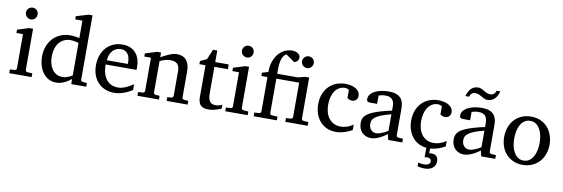

<svg xmlns="http://www.w3.org/2000/svg" viewBox="-63 -1247 5816 1982"><g transform="rotate(10 2844.5 -256.0)"><path d="M34.2 0V-39.1L83 -42Q92.3 -43 98.1 -48.8Q104 -54.7 104 -64V-420.9H35.2V-456.1L157.2 -494.1H196.8V-64Q196.8 -54.7 202.9 -48.8Q209 -43 217.8 -42L269 -39.1V0ZM217.8 -647Q217.8 -634.3 213.1 -622.8Q208.5 -611.3 200.2 -603Q191.9 -594.7 180.9 -589.8Q169.9 -585 157.2 -585Q144.5 -585 133.1 -589.8Q121.6 -594.7 113.3 -603Q105 -611.3 100.1 -622.8Q95.2 -634.3 95.2 -647Q95.2 -659.7 100.1 -670.9Q105 -682.1 113.3 -690.4Q121.6 -698.7 133.1 -703.4Q144.5 -708 157.2 -708Q169.9 -708 180.9 -703.4Q191.9 -698.7 200.2 -690.4Q208.5 -682.1 213.1 -670.9Q217.8 -659.7 217.8 -647Z M684.1 -431.2Q677.7 -433.1 667.7 -435.8Q657.7 -438.5 646.2 -440.7Q634.8 -442.9 622.3 -444.3Q609.9 -445.8 599.1 -445.8Q562 -445.8 531.7 -431.4Q501.5 -417 480.2 -390.9Q459 -364.7 447.5 -327.6Q436 -290.5 436 -245.1Q436 -204.1 445.8 -169.7Q455.6 -135.3 474.1 -109.9Q492.7 -84.5 519.5 -70.3Q546.4 -56.2 581.1 -56.2Q596.2 -56.2 610.4 -59.3Q624.5 -62.5 637.7 -67.6Q650.9 -72.8 662.6 -78.9Q674.3 -85 684.1 -90.8ZM684.1 0V-53.2Q667 -40 648.7 -28.1Q630.4 -16.1 611.1 -7.3Q591.8 1.5 571.5 6.8Q551.3 12.2 529.3 12.2Q479 12.2 442.6 -9.5Q406.2 -31.2 382.8 -65.7Q359.4 -100.1 348.4 -142.8Q337.4 -185.5 337.4 -228Q337.4 -278.8 353 -326.9Q368.7 -375 400.4 -412.1Q432.1 -449.2 480 -471.7Q527.8 -494.1 592.3 -494.1Q604 -494.1 617.7 -492.7Q631.3 -491.2 644.3 -489.5Q657.2 -487.8 667.7 -485.6Q678.2 -483.4 684.1 -481.9V-665H608.4V-698.2L737.3 -736.8H777.3V-64Q777.3 -54.7 783.2 -48.8Q789.1 -43 798.3 -42L841.3 -39.1V0Z M1323.2 -49.8Q1302.2 -36.6 1279.5 -25.4Q1256.8 -14.2 1232.7 -5.9Q1208.5 2.4 1183.6 7.3Q1158.7 12.2 1133.3 12.2Q1087.9 12.2 1045.9 -3.2Q1003.9 -18.6 971.9 -49.3Q939.9 -80.1 920.7 -126.7Q901.4 -173.3 901.4 -235.8Q901.4 -294.4 918.9 -342Q936.5 -389.6 967.8 -423.6Q999 -457.5 1042 -475.8Q1085 -494.1 1136.2 -494.1Q1182.6 -494.1 1217.8 -478.8Q1252.9 -463.4 1276.4 -436.3Q1299.8 -409.2 1311.5 -371.3Q1323.2 -333.5 1323.2 -289.1V-275.9Q1323.2 -268.1 1322.3 -261.2H998Q998 -223.1 1006.1 -185.1Q1014.2 -147 1033.2 -116.7Q1052.2 -86.4 1084.5 -67.6Q1116.7 -48.8 1165 -48.8Q1186.5 -48.8 1207.5 -54.4Q1228.5 -60.1 1248.8 -68.8Q1269 -77.6 1287.6 -88.6Q1306.2 -99.6 1323.2 -110.8ZM1223.1 -328.1Q1223.1 -353 1217.3 -374.3Q1211.4 -395.5 1199.5 -411.1Q1187.5 -426.8 1169.2 -435.8Q1150.9 -444.8 1126 -444.8Q1101.1 -444.8 1079.6 -435.3Q1058.1 -425.8 1041.7 -407.7Q1025.4 -389.6 1015.4 -364Q1005.4 -338.4 1003.4 -306.2H1223.1Z M1683.6 0V-39.1L1725.6 -42Q1734.4 -43 1740.5 -48.8Q1746.6 -54.7 1746.6 -64V-324.2Q1746.6 -371.6 1724.6 -396.2Q1702.6 -420.9 1650.4 -420.9Q1621.6 -420.9 1593.8 -412.8Q1565.9 -404.8 1540.5 -392.1V-64Q1540.5 -54.7 1546.4 -48.8Q1552.2 -43 1561.5 -42L1603.5 -39.1V0H1377.4V-39.1L1426.3 -42Q1435.5 -43 1441.4 -48.8Q1447.3 -54.7 1447.3 -64V-411.1H1377.4V-443.8L1499.5 -481.9H1540.5V-432.1Q1561.5 -443.8 1583.3 -455.1Q1605 -466.3 1626.5 -475.1Q1647.9 -483.9 1668 -489Q1688 -494.1 1705.6 -494.1Q1771 -494.1 1805.2 -453.6Q1839.4 -413.1 1839.4 -339.8V-64Q1839.4 -54.7 1845.5 -48.8Q1851.6 -43 1860.4 -42L1904.3 -39.1V0Z M2257.3 -21Q2238.8 -11.7 2216.8 -4.4Q2198.2 2 2173.8 7.1Q2149.4 12.2 2122.6 12.2Q2065.9 12.2 2040.5 -14.2Q2015.1 -40.5 2015.1 -100.1V-432.1H1951.2V-464.8L2019.5 -497.1L2064.5 -603H2108.4V-481.9H2249.5V-432.1H2108.4V-152.8Q2108.4 -123 2113.5 -102.3Q2118.7 -81.5 2128.7 -68.6Q2138.7 -55.7 2153.6 -49.8Q2168.5 -43.9 2188.5 -43.9Q2203.1 -43.9 2215.6 -46.4Q2228 -48.8 2237.3 -52.2Q2248 -56.2 2257.3 -61Z M2298.3 0V-39.1L2347.2 -42Q2356.4 -43 2362.3 -48.8Q2368.2 -54.7 2368.2 -64V-420.9H2299.3V-456.1L2421.4 -494.1H2460.9V-64Q2460.9 -54.7 2467 -48.8Q2473.1 -43 2481.9 -42L2533.2 -39.1V0ZM2481.9 -647Q2481.9 -634.3 2477.3 -622.8Q2472.7 -611.3 2464.4 -603Q2456.1 -594.7 2445.1 -589.8Q2434.1 -585 2421.4 -585Q2408.7 -585 2397.2 -589.8Q2385.7 -594.7 2377.4 -603Q2369.1 -611.3 2364.3 -622.8Q2359.4 -634.3 2359.4 -647Q2359.4 -659.7 2364.3 -670.9Q2369.1 -682.1 2377.4 -690.4Q2385.7 -698.7 2397.2 -703.4Q2408.7 -708 2421.4 -708Q2434.1 -708 2445.1 -703.4Q2456.1 -698.7 2464.4 -690.4Q2472.7 -682.1 2477.3 -670.9Q2481.9 -659.7 2481.9 -647Z M2928.2 0V-39.1L2977.5 -42Q2986.3 -43 2992.4 -48.8Q2998.5 -54.7 2998.5 -64V-422.9H2759.3V-64Q2759.3 -54.7 2765.4 -48.8Q2771.5 -43 2780.3 -42L2839.4 -39.1V0H2596.2V-39.1L2645.5 -42Q2654.3 -43 2660.4 -48.8Q2666.5 -54.7 2666.5 -64V-422.9H2602.5V-458L2666.5 -476.1Q2666.5 -501 2668.2 -520.8Q2669.9 -540.5 2674.1 -557.9Q2678.2 -575.2 2684.6 -591.6Q2690.9 -607.9 2700.2 -626Q2714.8 -654.3 2734.1 -675Q2753.4 -695.8 2775.6 -709.5Q2797.9 -723.1 2822 -730Q2846.2 -736.8 2870.6 -736.8Q2891.6 -736.8 2907.7 -731.9Q2923.8 -727.1 2934.8 -718.8Q2945.8 -710.4 2951.2 -699.7Q2956.5 -689 2956.5 -676.8Q2956.5 -661.6 2950.4 -651.6Q2944.3 -641.6 2936.3 -635.5Q2928.2 -629.4 2920.7 -626.5Q2913.1 -623.5 2910.2 -623Q2909.2 -624 2902.1 -629.2Q2895 -634.3 2885 -641.4Q2875 -648.4 2863.5 -656.2Q2852.1 -664.1 2842.3 -671.1Q2832.5 -678.2 2825.7 -682.9Q2818.8 -687.5 2818.4 -688Q2807.6 -682.1 2797.4 -671.4Q2787.1 -660.6 2779.1 -642.6Q2771 -624.5 2765.9 -598.9Q2760.7 -573.2 2760.3 -538.1L2759.3 -474.1H2975.6L3050.3 -493.2H3091.3V-64Q3091.3 -54.7 3097.4 -48.8Q3103.5 -43 3112.3 -42L3162.6 -39.1V0ZM3112.3 -647Q3112.3 -634.3 3107.4 -622.8Q3102.5 -611.3 3094 -603Q3085.4 -594.7 3074.2 -589.8Q3063 -585 3050.3 -585Q3037.6 -585 3026.6 -589.8Q3015.6 -594.7 3007.3 -603Q2999 -611.3 2994.1 -622.8Q2989.3 -634.3 2989.3 -647Q2989.3 -659.7 2994.1 -670.9Q2999 -682.1 3007.3 -690.4Q3015.6 -698.7 3026.6 -703.4Q3037.6 -708 3050.3 -708Q3063 -708 3074.2 -703.4Q3085.4 -698.7 3094 -690.4Q3102.5 -682.1 3107.4 -670.9Q3112.3 -659.7 3112.3 -647Z M3628.4 -37.1Q3611.3 -28.3 3592.5 -19.3Q3573.7 -10.3 3552.5 -3.4Q3531.2 3.4 3508.1 7.8Q3484.9 12.2 3459.5 12.2Q3406.7 12.2 3364.5 -6.6Q3322.3 -25.4 3292.5 -58.8Q3262.7 -92.3 3246.6 -138.2Q3230.5 -184.1 3230.5 -237.8Q3230.5 -300.8 3250 -348.6Q3269.5 -396.5 3302.7 -429Q3335.9 -461.4 3379.6 -477.8Q3423.3 -494.1 3471.2 -494.1Q3503.9 -494.1 3532.5 -487.5Q3561 -481 3581.8 -468.3Q3602.5 -455.6 3614.5 -437Q3626.5 -418.5 3626.5 -394Q3626.5 -379.4 3621.3 -368.4Q3616.2 -357.4 3607.9 -349.9Q3599.6 -342.3 3589.1 -338.6Q3578.6 -335 3567.4 -335Q3550.8 -335 3538.6 -340.6Q3526.4 -346.2 3517.1 -352.1V-439Q3506.8 -444.8 3495.8 -448.5Q3484.9 -452.1 3475.1 -452.1Q3441.9 -452.1 3415.3 -437Q3388.7 -421.9 3370.4 -395Q3352.1 -368.2 3342.3 -331.3Q3332.5 -294.4 3332.5 -251Q3332.5 -209.5 3343 -172.9Q3353.5 -136.2 3374.3 -109.1Q3395 -82 3426 -66.4Q3457 -50.8 3498 -50.8Q3533.2 -50.8 3564.7 -61.8Q3596.2 -72.8 3628.4 -94.2Z M3993.2 -267.1Q3925.8 -250 3886.2 -233.4Q3846.7 -216.8 3826.4 -200Q3806.2 -183.1 3800.5 -165.8Q3794.9 -148.4 3794.9 -129.9Q3794.9 -114.3 3800 -99.4Q3805.2 -84.5 3814.7 -72.8Q3824.2 -61 3838.1 -54Q3852.1 -46.9 3870.1 -46.9Q3890.1 -46.9 3911.9 -54.2Q3933.6 -61.5 3951.7 -70.3Q3972.7 -80.6 3993.2 -94.2ZM4006.3 0 3993.2 -59.1Q3966.8 -39.1 3939 -23.4Q3926.8 -16.6 3913.1 -10.3Q3899.4 -3.9 3885 1.2Q3870.6 6.3 3855.7 9.3Q3840.8 12.2 3826.2 12.2Q3798.8 12.2 3775.1 2.9Q3751.5 -6.3 3733.9 -23.9Q3716.3 -41.5 3706.3 -66.4Q3696.3 -91.3 3696.3 -123Q3696.3 -141.6 3700 -158.2Q3703.6 -174.8 3714.8 -190.4Q3726.1 -206.1 3746.3 -220.5Q3766.6 -234.9 3799.6 -249Q3832.5 -263.2 3880.1 -277.1Q3927.7 -291 3993.2 -305.2V-348.1Q3993.2 -398.4 3970.7 -422.6Q3948.2 -446.8 3899.9 -446.8Q3873.5 -446.8 3855 -441.9Q3836.4 -437 3829.1 -434.1V-347.2H3756.3Q3749.5 -347.2 3742.9 -348.1Q3736.3 -349.1 3731 -352.3Q3725.6 -355.5 3722.4 -361.1Q3719.2 -366.7 3719.2 -376Q3719.2 -406.7 3737.8 -429Q3756.3 -451.2 3786.1 -465.8Q3815.9 -480.5 3853 -487.3Q3890.1 -494.1 3927.2 -494.1Q3973.6 -494.1 4004.2 -482.9Q4034.7 -471.7 4052.5 -451.7Q4070.3 -431.6 4077.6 -404.3Q4085 -377 4085 -344.2V-64Q4085 -54.7 4091.1 -48.8Q4097.2 -43 4106 -42L4154.3 -39.1V0Z M4542.5 129.9Q4542.5 153.3 4533.7 170.9Q4524.9 188.5 4509.5 200.7Q4494.1 212.9 4472.9 219Q4451.7 225.1 4426.3 225.1Q4413.1 225.1 4400.1 223.6Q4387.2 222.2 4376.5 220.2Q4363.8 218.3 4352.5 214.8V175.8Q4362.8 178.2 4373.5 180.2Q4382.8 181.6 4393.3 182.9Q4403.8 184.1 4413.6 184.1Q4425.3 184.1 4436.8 181.9Q4448.2 179.7 4457.3 175Q4466.3 170.4 4471.9 162.6Q4477.5 154.8 4477.5 143.1Q4477.5 124.5 4464.4 115.2Q4451.2 106 4430.7 106Q4426.8 106 4422.9 106.9Q4418.9 107.9 4415.5 108.9L4407.7 111.8V10.7Q4370.6 7.3 4338.9 -6.3Q4296.9 -25.4 4267.1 -58.8Q4237.3 -92.3 4221.2 -138.2Q4205.1 -184.1 4205.1 -237.8Q4205.1 -300.8 4224.6 -348.6Q4244.1 -396.5 4277.3 -429Q4310.5 -461.4 4354.2 -477.8Q4397.9 -494.1 4445.8 -494.1Q4478.5 -494.1 4507.1 -487.5Q4535.6 -481 4556.4 -468.3Q4577.1 -455.6 4589.1 -437Q4601.1 -418.5 4601.1 -394Q4601.1 -379.4 4595.9 -368.4Q4590.8 -357.4 4582.5 -349.9Q4574.2 -342.3 4563.7 -338.6Q4553.2 -335 4542 -335Q4525.4 -335 4513.2 -340.6Q4501 -346.2 4491.7 -352.1V-439Q4481.4 -444.8 4470.5 -448.5Q4459.5 -452.1 4449.7 -452.1Q4416.5 -452.1 4389.9 -437Q4363.3 -421.9 4345 -395Q4326.7 -368.2 4316.9 -331.3Q4307.1 -294.4 4307.1 -251Q4307.1 -209.5 4317.6 -172.9Q4328.1 -136.2 4348.9 -109.1Q4369.6 -82 4400.6 -66.4Q4431.6 -50.8 4472.7 -50.8Q4507.8 -50.8 4539.3 -61.8Q4570.8 -72.8 4603 -94.2V-37.1Q4585.9 -28.3 4567.1 -19.3Q4548.3 -10.3 4527.1 -3.4Q4505.9 3.4 4482.4 7.8Q4465.3 10.7 4447.3 11.7V63Q4452.6 62 4457.5 60.5Q4462.4 59.1 4470.7 59.1Q4485.8 59.1 4498.8 63Q4511.7 66.9 4521.5 75.4Q4531.2 84 4536.9 97.4Q4542.5 110.8 4542.5 129.9Z M4967.8 -267.1Q4900.4 -250 4860.8 -233.4Q4821.3 -216.8 4801 -200Q4780.8 -183.1 4775.1 -165.8Q4769.5 -148.4 4769.5 -129.9Q4769.5 -114.3 4774.7 -99.4Q4779.8 -84.5 4789.3 -72.8Q4798.8 -61 4812.7 -54Q4826.7 -46.9 4844.7 -46.9Q4864.7 -46.9 4886.5 -54.2Q4908.2 -61.5 4926.3 -70.3Q4947.3 -80.6 4967.8 -94.2ZM4981 0 4967.8 -59.1Q4941.4 -39.1 4913.6 -23.4Q4901.4 -16.6 4887.7 -10.3Q4874 -3.9 4859.6 1.2Q4845.2 6.3 4830.3 9.3Q4815.4 12.2 4800.8 12.2Q4773.4 12.2 4749.8 2.9Q4726.1 -6.3 4708.5 -23.9Q4690.9 -41.5 4680.9 -66.4Q4670.9 -91.3 4670.9 -123Q4670.9 -141.6 4674.6 -158.2Q4678.2 -174.8 4689.5 -190.4Q4700.7 -206.1 4720.9 -220.5Q4741.2 -234.9 4774.2 -249Q4807.1 -263.2 4854.7 -277.1Q4902.3 -291 4967.8 -305.2V-348.1Q4967.8 -398.4 4945.3 -422.6Q4922.9 -446.8 4874.5 -446.8Q4848.1 -446.8 4829.6 -441.9Q4811 -437 4803.7 -434.1V-347.2H4731Q4724.1 -347.2 4717.5 -348.1Q4710.9 -349.1 4705.6 -352.3Q4700.2 -355.5 4697 -361.1Q4693.8 -366.7 4693.8 -376Q4693.8 -406.7 4712.4 -429Q4731 -451.2 4760.7 -465.8Q4790.5 -480.5 4827.6 -487.3Q4864.7 -494.1 4901.9 -494.1Q4948.2 -494.1 4978.8 -482.9Q5009.3 -471.7 5027.1 -451.7Q5044.9 -431.6 5052.2 -404.3Q5059.6 -377 5059.6 -344.2V-64Q5059.6 -54.7 5065.7 -48.8Q5071.8 -43 5080.6 -42L5128.9 -39.1V0ZM5059.6 -694.8Q5053.7 -672.9 5043.9 -652.8Q5034.2 -632.8 5020 -617.9Q5005.9 -603 4986.8 -594Q4967.8 -585 4943.4 -585Q4930.2 -585 4919.2 -588.6Q4908.2 -592.3 4898.2 -597.4Q4888.2 -602.5 4878.4 -608.9Q4868.7 -615.2 4857.7 -620.4Q4846.7 -625.5 4833.5 -629.2Q4820.3 -632.8 4804.2 -632.8Q4793.9 -632.8 4785.2 -628.7Q4776.4 -624.5 4769.3 -617.9Q4762.2 -611.3 4757.8 -602.5Q4753.4 -593.8 4752.4 -585H4712.4Q4718.3 -606.9 4727.8 -627Q4737.3 -647 4751.7 -662.1Q4766.1 -677.2 4785.2 -686Q4804.2 -694.8 4828.6 -694.8Q4841.8 -694.8 4852.5 -691.2Q4863.3 -687.5 4873.3 -682.4Q4883.3 -677.2 4892.8 -670.9Q4902.3 -664.6 4913.3 -659.4Q4924.3 -654.3 4937.3 -650.6Q4950.2 -647 4966.3 -647Q4976.6 -647 4985.6 -651.1Q4994.6 -655.3 5002 -661.9Q5009.3 -668.5 5013.9 -677.2Q5018.6 -686 5019.5 -694.8Z M5551.3 -241.2Q5551.3 -282.2 5543.2 -319.8Q5535.2 -357.4 5518.6 -386.2Q5502 -415 5477.1 -432.1Q5452.1 -449.2 5418.5 -449.2Q5383.8 -449.2 5358.4 -432.1Q5333 -415 5316.7 -386.2Q5300.3 -357.4 5292.5 -319.8Q5284.7 -282.2 5284.7 -241.2Q5284.7 -200.7 5292.7 -163.1Q5300.8 -125.5 5317.4 -96.7Q5334 -67.9 5358.9 -50.5Q5383.8 -33.2 5417.5 -33.2Q5451.7 -33.2 5477.1 -50.3Q5502.4 -67.4 5518.8 -96.2Q5535.2 -125 5543.2 -162.6Q5551.3 -200.2 5551.3 -241.2ZM5655.3 -240.2Q5655.3 -187 5638.4 -140.9Q5621.6 -94.7 5590.6 -60.8Q5559.6 -26.9 5515.4 -7.3Q5471.2 12.2 5416.5 12.2Q5361.8 12.2 5317.9 -7.1Q5273.9 -26.4 5243.2 -60.1Q5212.4 -93.8 5196 -139.9Q5179.7 -186 5179.7 -240.2Q5179.7 -293.5 5196.3 -339.8Q5212.9 -386.2 5244.1 -420.7Q5275.4 -455.1 5319.6 -474.6Q5363.8 -494.1 5419.4 -494.1Q5475.1 -494.1 5519 -474.1Q5563 -454.1 5593.3 -419.7Q5623.5 -385.3 5639.4 -339.1Q5655.3 -293 5655.3 -240.2Z"/></g></svg>

Font: Charis SIL APac
Style: Regular
Weight: 400
Foundry: SIL International
Version: Version 5.000